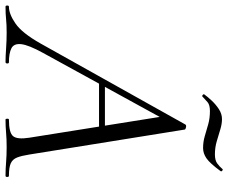

<svg xmlns="http://www.w3.org/2000/svg" viewBox="-122 -722 807 678"><g transform="rotate(90 281.0 -383.5)"><path d="M-34 0Q-38 0 -38 -6Q-38 -12 -34 -12Q-8 -12 25.6 -35.2Q59.2 -58.4 95.8 -123.2L382 -634.8Q384 -638.8 391.5 -637.4Q399 -636 400 -633L488.2 -84Q492.4 -57 498.6 -41Q504.8 -25 519.2 -18.5Q533.6 -12 563.4 -12Q567.4 -12 567.4 -6Q567.4 0 563.4 0Q539.8 0 515.3 -2Q490.8 -4 462 -4Q433.4 -4 411.3 -2Q389.2 0 364.8 0Q361.6 0 361.6 -6Q361.6 -12 364.8 -12Q411.6 -12 423.5 -27Q435.4 -42 428.8 -84L353.4 -557L378.2 -586L129.2 -132.2Q101.4 -81.6 98.5 -55.6Q95.6 -29.6 113 -20.8Q130.4 -12 162.6 -12Q166.6 -12 166.6 -6Q166.6 0 161.6 0Q141.8 0 113.5 -2Q85.2 -4 58 -4Q29 -4 10.5 -2Q-8 0 -34 0ZM221.2 -330.2 236.4 -351H423.4L425.4 -330.2ZM282.8 -694.8Q281 -693.6 277.5 -696.6Q274 -699.6 275.8 -701.8Q284.2 -713.6 297.9 -728.2Q311.6 -742.8 328.2 -753.6Q344.8 -764.4 363 -764.4Q380.2 -764.4 399.7 -758.4Q419.2 -752.4 441.4 -745.9Q463.6 -739.4 487.8 -739.4Q508.4 -739.4 519.4 -747.4Q530.4 -755.4 539.8 -766.4Q541.8 -768.4 545.3 -765.3Q548.8 -762.2 546.8 -759.4Q519 -721.6 501.6 -709.6Q484.2 -697.6 465.4 -697.6Q443.4 -697.6 422.9 -703.7Q402.4 -709.8 381.2 -715.8Q360 -721.8 334.8 -721.8Q313.2 -721.8 303.5 -713.6Q293.8 -705.4 282.8 -694.8Z"/></g></svg>

Font: Cormorant Light
Style: Italic
Weight: 300
Italic angle: -10°
Designer: Christian Thalmann (Catharsis Fonts)
Foundry: Catharsis Fonts
Version: Version 4.000